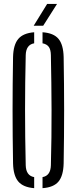

<svg xmlns="http://www.w3.org/2000/svg" viewBox="-20 -974 400 1000"><path d="M158 6Q100.5 1.5 75 -29Q49.5 -59.5 48 -123Q45.5 -266.5 45.5 -400Q45.5 -533.5 48 -677Q49.5 -740.5 75 -771Q100.5 -801.5 158 -806V-748.5Q115.5 -741 114 -687Q110.5 -544.5 110.5 -402.2Q110.5 -260 114 -113Q115.5 -59 158 -51.5ZM201.5 6V-51.5Q243.5 -59 245 -113Q249 -260 248.5 -402.2Q248 -544.5 245 -687Q244.5 -715.5 234.2 -729.8Q224 -744 201.5 -748.5V-806Q259.5 -802 284.8 -771.5Q310 -741 311.5 -677Q314 -533 314 -399.8Q314 -266.5 311.5 -123Q310 -59 284.8 -28.5Q259.5 2 201.5 6ZM155.5 -840 225.5 -953.5H277L205 -840Z"/></svg>

Font: Big Shoulders Stencil Display
Style: Regular
Weight: 400
Designer: Patric King
Foundry: XO Type Co
Version: Version 1.000